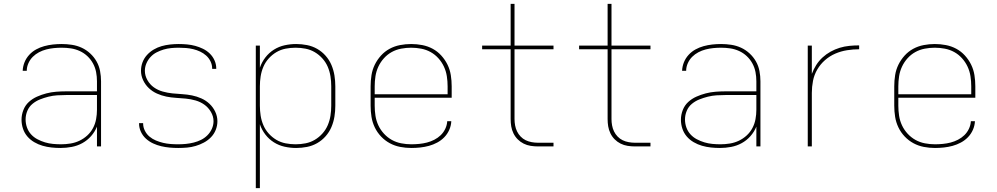

<svg xmlns="http://www.w3.org/2000/svg" viewBox="-20 -755 5140 990"><path d="M292 8Q269 8 245.5 5.5Q222 3 199.5 -3.5Q177 -10 156.5 -22Q136 -34 121 -51.5Q106 -69 98.5 -91.5Q91 -114 91 -138Q91 -163 100.5 -187.5Q110 -212 128.5 -229Q147 -246 170.5 -256.5Q194 -267 219 -273.5Q244 -280 269.5 -282Q295 -284 320 -284H480V-336Q480 -360 475.5 -383.5Q471 -407 459.5 -428Q448 -449 430.5 -465.5Q413 -482 391 -492Q369 -502 345.5 -505.5Q322 -509 298 -509Q278 -509 258 -507Q238 -505 218.5 -500Q199 -495 181 -485.5Q163 -476 149 -462Q135 -448 126.5 -429Q118 -410 118 -390H97Q98 -413 106.5 -434Q115 -455 130.5 -472Q146 -489 166 -500Q186 -511 208 -517Q230 -523 252.5 -525.5Q275 -528 298 -528Q324 -528 350.5 -524Q377 -520 401 -509Q425 -498 445 -479.5Q465 -461 478 -438Q491 -415 496 -388.5Q501 -362 501 -336V0H480V-102Q469 -75 449.5 -53Q430 -31 404.5 -17Q379 -3 350 2.5Q321 8 292 8ZM295 -11Q319 -11 343.5 -15Q368 -19 390 -29.5Q412 -40 430 -56.5Q448 -73 459.5 -94.5Q471 -116 475.5 -140.5Q480 -165 480 -189V-265H320Q297 -265 274.5 -263.5Q252 -262 230 -256.5Q208 -251 186.5 -242.5Q165 -234 147.5 -219.5Q130 -205 121 -183.5Q112 -162 112 -139Q112 -118 119 -98Q126 -78 140 -62.5Q154 -47 173 -37Q192 -27 212 -21Q232 -15 253 -13Q274 -11 295 -11Z M899 8Q877 8 855 6Q833 4 811.5 -1Q790 -6 769.5 -15.5Q749 -25 732.5 -40Q716 -55 706.5 -75.5Q697 -96 697 -118V-120H718V-118Q718 -99 727 -81Q736 -63 751 -50.5Q766 -38 784 -30.5Q802 -23 821 -18.5Q840 -14 859.5 -12.5Q879 -11 899 -11Q919 -11 939 -13Q959 -15 979 -20Q999 -25 1017 -34Q1035 -43 1049.5 -57.5Q1064 -72 1072.5 -91Q1081 -110 1081 -130Q1081 -155 1067.5 -178Q1054 -201 1033.5 -215.5Q1013 -230 988.5 -237Q964 -244 938.5 -246.5Q913 -249 887.5 -250.5Q862 -252 837.5 -257Q813 -262 789.5 -272.5Q766 -283 747.5 -300.5Q729 -318 718 -341.5Q707 -365 707 -390Q707 -413 715 -434Q723 -455 738 -471.5Q753 -488 772.5 -499.5Q792 -511 813 -517Q834 -523 856.5 -525.5Q879 -528 901 -528Q923 -528 944.5 -526Q966 -524 986.5 -518.5Q1007 -513 1026.5 -503.5Q1046 -494 1061.5 -479Q1077 -464 1086 -444Q1095 -424 1095 -403V-400H1074V-402Q1074 -421 1065.5 -438.5Q1057 -456 1043 -468.5Q1029 -481 1012 -489Q995 -497 976.5 -501.5Q958 -506 939 -507.5Q920 -509 901 -509Q881 -509 861.5 -507Q842 -505 823.5 -499.5Q805 -494 787.5 -485Q770 -476 756.5 -461.5Q743 -447 735 -428.5Q727 -410 727 -390Q727 -365 740 -342Q753 -319 773.5 -304.5Q794 -290 819 -283Q844 -276 869 -273.5Q894 -271 919.5 -269.5Q945 -268 970 -263Q995 -258 1018.5 -247.5Q1042 -237 1060.5 -219.5Q1079 -202 1090 -178.5Q1101 -155 1101 -130Q1101 -107 1092.5 -85.5Q1084 -64 1068 -47.5Q1052 -31 1031.5 -20Q1011 -9 989 -2.5Q967 4 944.5 6Q922 8 899 8Z M1299 215V-520H1320V-406Q1330 -435 1348.5 -459Q1367 -483 1392.5 -499Q1418 -515 1447.5 -521.5Q1477 -528 1507 -528Q1535 -528 1563 -522.5Q1591 -517 1615.5 -503Q1640 -489 1659 -467.5Q1678 -446 1689 -420Q1700 -394 1704.5 -366Q1709 -338 1709 -310V-210Q1709 -182 1704.5 -154Q1700 -126 1689 -100Q1678 -74 1659 -52.5Q1640 -31 1615.5 -17Q1591 -3 1563 2.5Q1535 8 1507 8Q1477 8 1447.5 1.5Q1418 -5 1392.5 -21Q1367 -37 1348.5 -61Q1330 -85 1320 -114V215ZM1504 -11Q1530 -11 1555.5 -16Q1581 -21 1603 -34Q1625 -47 1642.5 -66.5Q1660 -86 1670 -109.5Q1680 -133 1684 -158.5Q1688 -184 1688 -210V-310Q1688 -336 1684 -361.5Q1680 -387 1670 -410.5Q1660 -434 1642.5 -453.5Q1625 -473 1603 -486Q1581 -499 1555.5 -504Q1530 -509 1504 -509Q1478 -509 1452.5 -504Q1427 -499 1405 -486Q1383 -473 1365.5 -453.5Q1348 -434 1338 -410.5Q1328 -387 1324 -361.5Q1320 -336 1320 -310V-210Q1320 -184 1324 -158.5Q1328 -133 1338 -109.5Q1348 -86 1365.5 -66.5Q1383 -47 1405 -34Q1427 -21 1452.5 -16Q1478 -11 1504 -11Z M2101 8Q2072 8 2043.5 2.5Q2015 -3 1990 -16.5Q1965 -30 1945 -51Q1925 -72 1912.5 -98Q1900 -124 1895.5 -152.5Q1891 -181 1891 -210V-310Q1891 -339 1895.5 -367.5Q1900 -396 1912.5 -421.5Q1925 -447 1944.5 -468.5Q1964 -490 1989 -503.5Q2014 -517 2042.5 -522.5Q2071 -528 2100 -528Q2129 -528 2157.5 -522.5Q2186 -517 2211 -503.5Q2236 -490 2255.5 -468.5Q2275 -447 2287.5 -421.5Q2300 -396 2304.5 -367.5Q2309 -339 2309 -310V-251H1912V-210Q1912 -184 1916 -158Q1920 -132 1931 -108.5Q1942 -85 1960 -65.5Q1978 -46 2000.5 -33.5Q2023 -21 2049 -16Q2075 -11 2101 -11Q2121 -11 2141.5 -13Q2162 -15 2181.5 -20Q2201 -25 2219.5 -34.5Q2238 -44 2252.5 -58Q2267 -72 2276 -91Q2285 -110 2286 -130H2307Q2306 -107 2296.5 -85.5Q2287 -64 2271 -47.5Q2255 -31 2234.5 -20Q2214 -9 2192 -3Q2170 3 2147 5.5Q2124 8 2101 8ZM1912 -269H2288V-310Q2288 -336 2284 -362Q2280 -388 2269 -411.5Q2258 -435 2240.5 -454.5Q2223 -474 2200.5 -486.5Q2178 -499 2152 -504Q2126 -509 2100 -509Q2074 -509 2048 -504Q2022 -499 1999.5 -486.5Q1977 -474 1959.5 -454.5Q1942 -435 1931 -411.5Q1920 -388 1916 -362Q1912 -336 1912 -310Z M2834 0H2754Q2735 0 2716 -3Q2697 -6 2680 -14.5Q2663 -23 2649.5 -36.5Q2636 -50 2627.5 -67.5Q2619 -85 2616 -103.5Q2613 -122 2613 -141V-501H2466V-520H2613V-735H2633V-520H2834V-501H2633V-141Q2633 -125 2636 -108.5Q2639 -92 2646 -77.5Q2653 -63 2664.5 -51Q2676 -39 2690.5 -32Q2705 -25 2721.5 -22Q2738 -19 2754 -19H2834Z M3334 0H3254Q3235 0 3216 -3Q3197 -6 3180 -14.5Q3163 -23 3149.5 -36.5Q3136 -50 3127.5 -67.5Q3119 -85 3116 -103.5Q3113 -122 3113 -141V-501H2966V-520H3113V-735H3133V-520H3334V-501H3133V-141Q3133 -125 3136 -108.5Q3139 -92 3146 -77.5Q3153 -63 3164.5 -51Q3176 -39 3190.5 -32Q3205 -25 3221.5 -22Q3238 -19 3254 -19H3334Z M3692 8Q3669 8 3645.5 5.5Q3622 3 3599.5 -3.5Q3577 -10 3556.5 -22Q3536 -34 3521 -51.5Q3506 -69 3498.5 -91.5Q3491 -114 3491 -138Q3491 -163 3500.5 -187.5Q3510 -212 3528.5 -229Q3547 -246 3570.5 -256.5Q3594 -267 3619 -273.5Q3644 -280 3669.5 -282Q3695 -284 3720 -284H3880V-336Q3880 -360 3875.5 -383.5Q3871 -407 3859.5 -428Q3848 -449 3830.5 -465.5Q3813 -482 3791 -492Q3769 -502 3745.5 -505.5Q3722 -509 3698 -509Q3678 -509 3658 -507Q3638 -505 3618.5 -500Q3599 -495 3581 -485.5Q3563 -476 3549 -462Q3535 -448 3526.5 -429Q3518 -410 3518 -390H3497Q3498 -413 3506.5 -434Q3515 -455 3530.5 -472Q3546 -489 3566 -500Q3586 -511 3608 -517Q3630 -523 3652.5 -525.5Q3675 -528 3698 -528Q3724 -528 3750.5 -524Q3777 -520 3801 -509Q3825 -498 3845 -479.5Q3865 -461 3878 -438Q3891 -415 3896 -388.5Q3901 -362 3901 -336V0H3880V-102Q3869 -75 3849.5 -53Q3830 -31 3804.5 -17Q3779 -3 3750 2.5Q3721 8 3692 8ZM3695 -11Q3719 -11 3743.5 -15Q3768 -19 3790 -29.5Q3812 -40 3830 -56.5Q3848 -73 3859.5 -94.5Q3871 -116 3875.5 -140.5Q3880 -165 3880 -189V-265H3720Q3697 -265 3674.5 -263.5Q3652 -262 3630 -256.5Q3608 -251 3586.5 -242.5Q3565 -234 3547.5 -219.5Q3530 -205 3521 -183.5Q3512 -162 3512 -139Q3512 -118 3519 -98Q3526 -78 3540 -62.5Q3554 -47 3573 -37Q3592 -27 3612 -21Q3632 -15 3653 -13Q3674 -11 3695 -11Z M4145 0V-520H4166V-374Q4175 -398 4188.5 -419.5Q4202 -441 4221 -458.5Q4240 -476 4262.5 -488.5Q4285 -501 4309.5 -508.5Q4334 -516 4359.5 -518.5Q4385 -521 4410 -521V-501Q4379 -501 4347.5 -496Q4316 -491 4287 -478.5Q4258 -466 4234 -445Q4210 -424 4194 -396.5Q4178 -369 4172 -338Q4166 -307 4166 -276V0Z M4801 8Q4772 8 4743.5 2.5Q4715 -3 4690 -16.5Q4665 -30 4645 -51Q4625 -72 4612.5 -98Q4600 -124 4595.5 -152.5Q4591 -181 4591 -210V-310Q4591 -339 4595.5 -367.5Q4600 -396 4612.5 -421.5Q4625 -447 4644.5 -468.5Q4664 -490 4689 -503.5Q4714 -517 4742.5 -522.5Q4771 -528 4800 -528Q4829 -528 4857.5 -522.5Q4886 -517 4911 -503.5Q4936 -490 4955.5 -468.5Q4975 -447 4987.5 -421.5Q5000 -396 5004.5 -367.5Q5009 -339 5009 -310V-251H4612V-210Q4612 -184 4616 -158Q4620 -132 4631 -108.5Q4642 -85 4660 -65.5Q4678 -46 4700.5 -33.5Q4723 -21 4749 -16Q4775 -11 4801 -11Q4821 -11 4841.5 -13Q4862 -15 4881.5 -20Q4901 -25 4919.5 -34.5Q4938 -44 4952.5 -58Q4967 -72 4976 -91Q4985 -110 4986 -130H5007Q5006 -107 4996.5 -85.5Q4987 -64 4971 -47.5Q4955 -31 4934.5 -20Q4914 -9 4892 -3Q4870 3 4847 5.5Q4824 8 4801 8ZM4612 -269H4988V-310Q4988 -336 4984 -362Q4980 -388 4969 -411.5Q4958 -435 4940.5 -454.5Q4923 -474 4900.5 -486.5Q4878 -499 4852 -504Q4826 -509 4800 -509Q4774 -509 4748 -504Q4722 -499 4699.5 -486.5Q4677 -474 4659.5 -454.5Q4642 -435 4631 -411.5Q4620 -388 4616 -362Q4612 -336 4612 -310Z"/></svg>

Font: Iosevka Aile Thin
Style: Regular
Weight: 100
Designer: Belleve Invis
Foundry: Belleve Invis
Version: Version 31.1.0; ttfautohint (v1.8.4)